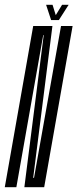

<svg xmlns="http://www.w3.org/2000/svg" viewBox="-56 -784 324 804"><path d="M-36 0H12.5L125 -637H127L46 0H129L248 -675H199.5L86.5 -39.5H83L163.5 -675H83ZM158 -700H190.5L231.5 -764H204L177.5 -720.5L164 -764H137Z"/></svg>

Font: Anybody UltraCondensed Light
Style: Italic
Weight: 300
Width: 1
Italic angle: -10°
Version: Version 1.113;gftools[0.9.25]